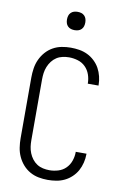

<svg xmlns="http://www.w3.org/2000/svg" viewBox="-102 -1006 705 1074"><g transform="rotate(10 250.0 -469.5)"><path d="M247 8Q221 8 195 3Q169 -2 146 -15Q123 -28 105.5 -48Q88 -68 77 -92Q66 -116 62 -142.5Q58 -169 58 -195V-540Q58 -566 62 -592.5Q66 -619 77 -643Q88 -667 105.5 -687Q123 -707 146 -720Q169 -733 195 -738Q221 -743 247 -743Q272 -743 296 -739Q320 -735 342 -724.5Q364 -714 382.5 -696.5Q401 -679 412.5 -658Q424 -637 430 -612.5Q436 -588 436 -564Q436 -563 436 -562.5Q436 -562 436 -561H375Q375 -562 375 -562.5Q375 -563 375 -563Q375 -588 366.5 -612.5Q358 -637 340 -655Q322 -673 297 -680.5Q272 -688 247 -688Q229 -688 210.5 -684Q192 -680 176.5 -670Q161 -660 149.5 -645Q138 -630 131 -612.5Q124 -595 121.5 -577Q119 -559 119 -540V-195Q119 -176 121.5 -158Q124 -140 131 -122.5Q138 -105 149.5 -90Q161 -75 176.5 -65Q192 -55 210.5 -51Q229 -47 247 -47Q272 -47 297 -54.5Q322 -62 340 -80Q358 -98 366.5 -122.5Q375 -147 375 -172Q375 -172 375 -172.5Q375 -173 375 -174H436Q436 -173 436 -172.5Q436 -172 436 -171Q436 -147 430 -122.5Q424 -98 412.5 -77Q401 -56 382.5 -38.5Q364 -21 342 -10.5Q320 0 296 4Q272 8 247 8ZM250 -843Q239 -843 229 -846Q219 -849 211.5 -856.5Q204 -864 201 -874Q198 -884 198 -895Q198 -906 201 -916Q204 -926 211.5 -933.5Q219 -941 229 -944Q239 -947 250 -947Q261 -947 271 -944Q281 -941 288.5 -933.5Q296 -926 299 -916Q302 -906 302 -895Q302 -884 299 -874Q296 -864 288.5 -856.5Q281 -849 271 -846Q261 -843 250 -843Z"/></g></svg>

Font: Iosevka Term Light
Style: Regular
Weight: 300
Monospace: yes
Designer: Belleve Invis
Foundry: Belleve Invis
Version: Version 9.0.1; ttfautohint (v1.8.3)